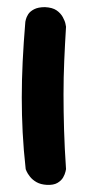

<svg xmlns="http://www.w3.org/2000/svg" viewBox="-20 -519 245 538"><path d="M111 -1Q94 -2 82.5 -8.5Q71 -15 64 -24Q57 -33 54.5 -39Q52 -45 52 -45Q46 -99 43.5 -148Q41 -197 41 -245.5Q41 -294 43.5 -346Q46 -398 51 -458Q51 -458 52.5 -464.5Q54 -471 59 -479Q64 -487 75.5 -493Q87 -499 106 -499Q127 -498 138.5 -490Q150 -482 156 -471Q162 -460 163.5 -452Q165 -444 165 -444Q162 -395 160 -348.5Q158 -302 158 -254.5Q158 -207 159.5 -155.5Q161 -104 165 -45Q165 -45 163.5 -38Q162 -31 157 -22Q152 -13 141 -6.5Q130 0 111 -1Z"/></svg>

Font: Sour Gummy Black Medium
Style: Regular
Weight: 500
Version: Version 1.000